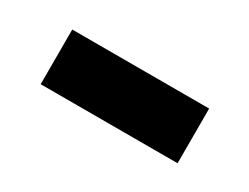

<svg xmlns="http://www.w3.org/2000/svg" viewBox="-30 -459 477 368"><g transform="rotate(30 209.0 -274.5)"><path d="M58 -214V-335H361V-214Z"/></g></svg>

Font: YasnoRaleway
Style: Bold
Weight: 700
Designer: Matt McInerney, Pablo Impallari, Rodrigo Fuenzalida
Foundry: Matt McInerney, Pablo Impallari, Rodrigo Fuenzalida
Version: Version 4.026